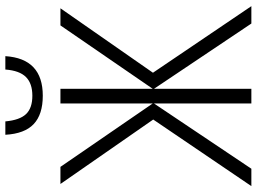

<svg xmlns="http://www.w3.org/2000/svg" viewBox="-141 -819 960 718"><g transform="rotate(-90 339.0 -460.0)"><path d="M10 -714H74L311 -369V-714H366V-369L603 -714H667L426 -368L675 0H610L366 -364V0H311V-364L67 0H2L251 -367ZM340 -780Q270 -780 234 -814Q198 -848 194 -920H244Q249 -866 271.5 -842.5Q294 -819 340 -819Q386 -819 410 -843Q434 -867 438 -920H488Q479 -780 340 -780Z"/></g></svg>

Font: Noto Sans UI NarrowLight
Style: Regular
Weight: 300
Width: 4
Designer: Monotype Design Team
Foundry: Monotype Imaging Inc.
Version: Version 1.001